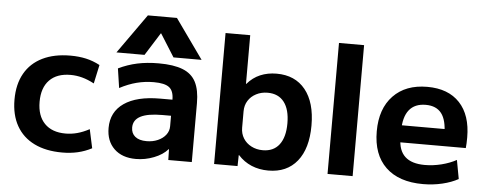

<svg xmlns="http://www.w3.org/2000/svg" viewBox="-52 -923 2694 1066"><g transform="rotate(5 1295.5 -390.0)"><path d="M324 10Q233 10 168.2 -21.8Q103.3 -53.7 69.2 -114.2Q35 -174.7 35 -260Q35 -345.7 69.2 -406Q103.3 -466.3 168.2 -498.2Q233 -530 324 -530Q370.3 -530 410.3 -521.2Q450.3 -512.3 488.3 -492L465.7 -387.4Q431 -406 398.7 -414.7Q366.3 -423.4 333.7 -423.4Q257.6 -423.4 216.3 -381Q174.9 -338.7 174.9 -260Q174.9 -182 216.3 -139.3Q257.6 -96.6 333.7 -96.6Q366.3 -96.6 398.7 -105.3Q431 -114 465.7 -132.6L488.3 -28Q450.3 -8.3 410.3 0.8Q370.3 10 324 10Z M734.6 10Q657.7 10 613.4 -32.8Q569.1 -75.7 569.1 -148.4Q569.1 -238.1 639.7 -286.9Q710.4 -335.6 840.1 -335.6H908.7Q908.7 -384.3 883.6 -403.9Q858.5 -423.5 797.7 -423.5Q748.6 -423.5 702.3 -411.6Q655.9 -399.6 608.1 -374.3L592 -482.3Q642.5 -506.8 696.6 -518.4Q750.6 -530 815.6 -530Q899 -530 949.7 -510Q1000.4 -490.1 1023.2 -445.7Q1045.9 -401.3 1045.9 -328.3V0H914.9L913.6 -59.9H911.7Q884.2 -28.3 835.2 -9.2Q786.3 10 734.6 10ZM785.2 -93.7Q819.9 -93.7 848 -106.1Q876.1 -118.4 892.4 -139.6Q908.7 -160.7 908.7 -187.4V-246H860.1Q779.3 -246 739.3 -225.4Q699.3 -204.7 699.3 -162.3Q699.3 -130.1 721.6 -111.9Q744 -93.7 785.2 -93.7ZM576 -570 732 -790H894L1050.6 -570H894L814.3 -696.7H812.3L732.6 -570Z M1472.7 10Q1421.5 10 1378.7 -8Q1335.9 -26.1 1304.3 -61.1H1302.3L1300.9 0H1170.2V-730H1307.7V-458.9H1309.7Q1340.4 -494.9 1381.6 -512.5Q1422.9 -530 1472.7 -530Q1575.9 -530 1633.1 -459.2Q1690.2 -388.3 1690.2 -260Q1690.2 -131.7 1633.1 -60.8Q1575.9 10 1472.7 10ZM1432.3 -99.8Q1492.3 -99.8 1524.1 -141.4Q1556 -183.1 1556 -260Q1556 -337.3 1524.2 -378.7Q1492.3 -420.2 1432.3 -420.2Q1396.9 -420.2 1368.4 -405.3Q1339.8 -390.5 1323.8 -364.9Q1307.7 -339.4 1307.7 -305.7V-214.3Q1307.7 -181.3 1323.8 -155.4Q1339.8 -129.5 1368.4 -114.7Q1396.9 -99.8 1432.3 -99.8Z M1802.4 0V-730H1942.3V0Z M2334.7 10Q2200 10 2127 -60Q2054 -130 2054 -260Q2054 -386 2123 -458Q2192 -530 2312.7 -530Q2429.7 -530 2493.5 -461.8Q2557.3 -393.7 2557.3 -269.3Q2557.3 -254.7 2556.6 -236.7Q2556 -218.7 2554.6 -210H2130.6V-305H2448.4L2429.4 -276Q2429.4 -354.3 2400.5 -392Q2371.7 -429.7 2312.7 -429.7Q2251.3 -429.7 2220 -390.4Q2188.6 -351 2188.6 -273.3V-233.3Q2188.6 -165 2225.3 -130.8Q2262 -96.6 2336 -96.6Q2382 -96.6 2428.5 -108.3Q2475 -120 2511.3 -140L2530.6 -35.3Q2493 -14.3 2442 -2.2Q2391 10 2334.7 10Z"/></g></svg>

Font: M PLUS 2 Thin
Style: Regular
Weight: 100
Designer: Coji Morishita
Foundry: UNDERFOREST DESIGN
Version: Version 1.001